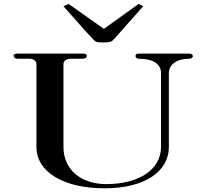

<svg xmlns="http://www.w3.org/2000/svg" viewBox="-20 -963 1066 992"><path d="M520.8 9.9C723.8 9.9 852.5 -74.3 852.5 -204V-585.1C852.5 -629.7 893.1 -659.4 956.4 -659.4C967.3 -659.4 976.2 -664.4 976.2 -673.3C976.2 -682.2 967.3 -686.1 956.4 -686.1H699C686.1 -686.1 680.2 -683.2 680.2 -674.3C680.2 -666.3 686.1 -659.4 699 -659.4C772.3 -659.4 811.9 -631.7 811.9 -585.1V-204C811.9 -88.1 700 -11.9 528.7 -11.9C396 -11.9 307.9 -88.1 307.9 -204V-631.7C307.9 -647.5 321.8 -659.4 344.6 -659.4H406.9C419.8 -659.4 428.7 -666.3 428.7 -674.3C428.7 -683.2 419.8 -686.1 406.9 -686.1H71.3C58.4 -686.1 50.5 -683.2 50.5 -674.3C50.5 -666.3 58.4 -659.4 71.3 -659.4H131.7C154.5 -659.4 168.3 -647.5 168.3 -631.7V-204C168.3 -74.3 307.9 9.9 520.8 9.9ZM512.9 -743.6C552.5 -743.6 557.4 -747.5 574.3 -766.3C606.9 -802 652.5 -856.4 719.8 -930.7L696 -942.6L516.8 -813.9L334.7 -942.6L307.9 -930.7C375.2 -855.4 423.8 -799 456.4 -765.3C472.3 -747.5 475.2 -743.6 512.9 -743.6Z"/></svg>

Font: Biblismive
Style: Regular
Weight: 400
Designer: Susan Drake
Foundry: Susan Drake
Version: Version 1.0; ttfautohint (v1.8.4.7-5d5b)